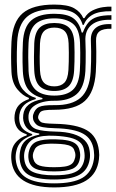

<svg xmlns="http://www.w3.org/2000/svg" viewBox="-20 -629 508 839"><path d="M216.6 190Q128.9 190 81.5 159.3Q34.1 128.7 29.4 67.3Q28.6 57.4 29.2 47.6Q29.8 37.9 31.7 29.1Q35.8 6 53.7 -11.9Q71.7 -29.8 96.7 -37.3V-42.3Q72 -49.9 59.8 -64Q47.5 -78.1 44 -101Q43.2 -106 43.2 -113.2Q43.2 -120.3 44 -126.5Q47.5 -153.2 62.6 -169.6Q77.7 -185.9 106.2 -195.9V-201.1Q79.6 -210.5 56.2 -238.4Q32.8 -266.2 30.1 -314.5Q29.3 -332.5 28.9 -348.5Q28.5 -364.6 28.5 -380.2Q28.5 -395.8 28.9 -412Q29.3 -428.2 30.1 -446.1Q34.9 -533.7 79.4 -571.4Q124 -609 217.3 -609Q275.5 -609 303.8 -593.1Q332.2 -577.1 344 -549.8H349Q362 -572.4 384.4 -583.4Q406.8 -594.3 429.7 -597.6Q452.6 -600.8 466.9 -600V-579.9Q414.3 -580.7 385.8 -565.3Q357.4 -549.9 346.1 -520.4H341.1Q332.1 -553 305.4 -570.9Q278.7 -588.9 217.3 -588.9Q136.3 -588.9 97.8 -555.4Q59.3 -521.8 55.1 -445.5Q54.1 -422.3 53.6 -402.1Q53.2 -381.8 53.5 -361Q53.9 -340.2 55.1 -315.2Q58 -263.2 81 -236.6Q104 -210 136.2 -201.3V-196Q102.1 -186.4 85.3 -169.7Q68.6 -153.1 64.7 -127.2Q63.7 -120.6 63.8 -113.8Q63.9 -106.9 64.7 -100.4Q67.5 -80 80.2 -66.1Q93 -52.2 120.6 -43.2V-38.2Q89.7 -27.2 73.5 -10.8Q57.3 5.5 52 28.9Q49.6 38.4 48.7 47.8Q47.8 57.3 48.6 66.9Q54.2 123.1 95 147.7Q135.8 172.3 216.6 172.3Q299.7 172.3 340.8 147.8Q381.8 123.3 390.2 67.3Q391.6 58.5 391.5 48.9Q391.4 39.3 390 29.1Q383.4 -22.4 343.6 -44.6Q303.7 -66.8 221.3 -68.7Q185.7 -69.6 167.2 -73.3Q148.7 -76.9 140.4 -83.7Q132.1 -90.5 127.4 -100.3Q124.7 -105.6 124 -114Q123.3 -122.4 124.9 -127.5Q132.5 -153 150.6 -161.6Q168.7 -170.2 217.3 -169.5Q294.9 -168.5 333 -202.7Q371.1 -236.9 376.2 -314.7Q377.5 -337.7 378 -359.5Q378.5 -381.3 378.3 -403.9Q378.1 -426.6 377.1 -452.3Q375.7 -488.1 398.1 -506.9Q420.5 -525.8 466.9 -523.5V-503.4Q430.9 -504.4 414.8 -492Q398.7 -479.7 399.7 -450Q400.6 -425.9 400.8 -403.4Q401 -380.8 400.5 -358.8Q400.1 -336.7 398.7 -314.3Q392.9 -226.5 350.9 -188Q309 -149.5 217.3 -149.3Q188.5 -149.3 174.6 -146.9Q160.8 -144.4 155.6 -138.6Q150.4 -132.7 147.2 -122.3Q146.6 -120.5 146.5 -116.1Q146.5 -111.7 148.4 -108.4Q152.4 -100.6 158 -96.4Q163.5 -92.2 177.7 -90.5Q191.8 -88.7 221.5 -88Q313.7 -86.2 359.3 -60Q404.9 -33.8 412.3 29.1Q413.6 39.1 413.6 48.4Q413.6 57.6 412.3 67.3Q404.8 129.3 357 159.6Q309.1 190 216.6 190ZM216.6 137Q266.4 137 293.7 128.6Q321 120.1 333 104.4Q345 88.7 348.6 67.3Q350 60.2 349.8 50.6Q349.7 40.9 347.5 28.7Q344.3 5.8 329.1 -7.5Q313.9 -20.7 287.1 -27.2Q260.3 -33.6 221.5 -35.6Q161.5 -39 130.4 -23.9Q99.3 -8.8 88.6 29.2Q85.9 38.3 85.3 48Q84.8 57.7 86.2 67.8Q91.4 107.6 123.6 122.3Q155.8 137 216.6 137ZM216.6 120.1Q160 120.1 134.6 108.1Q109.2 96.1 104.9 67.4Q103.2 57.9 103.9 47.6Q104.7 37.3 107.3 28.9Q115.3 -0.3 141.8 -10.9Q168.3 -21.4 222.4 -20.2Q255.2 -19.5 277.1 -14.9Q299 -10.4 311.4 0Q323.9 10.4 327.7 28.9Q330.4 38.8 330.5 48.3Q330.5 57.7 328.4 67.1Q322.4 97.2 296.6 108.7Q270.7 120.1 216.6 120.1ZM216.6 101.7Q243.3 101.7 261.7 99Q280.2 96.4 291.1 89Q302 81.6 305.9 67.4Q309.8 57.9 309.6 48.4Q309.5 39 305.1 29.1Q302 17.3 291.4 11.1Q280.9 4.8 263.4 2.2Q246 -0.4 221.5 -1Q176.5 -2.4 155.5 4.8Q134.5 12.1 129.6 28.5Q124.4 38.3 123.5 48.3Q122.7 58.4 126.3 67.4Q131.7 87.6 152.8 94.6Q173.8 101.7 216.6 101.7ZM216.6 155.4Q141.6 155.4 106.4 135.9Q71.1 116.4 66.2 68.1Q65.2 57.9 65.8 48.5Q66.3 39.1 68.4 28.9Q73.8 0 93.5 -16.3Q113.1 -32.7 151.6 -40.6V-45.6Q120.2 -50.2 104.2 -63.1Q88.2 -75.9 82.4 -100.7Q81.1 -107.3 80.9 -113Q80.7 -118.7 81.6 -127.2Q84.6 -154.8 105.3 -171.6Q125.9 -188.4 165.4 -195.6V-200.7Q125.9 -210.7 104.3 -237.1Q82.8 -263.5 79.8 -317.6Q78.9 -337.3 78.5 -356.8Q78.1 -376.3 78.5 -397.5Q78.9 -418.7 80 -443.4Q83.6 -511.5 116.9 -540.1Q150.2 -568.8 217.3 -568.8Q272.7 -568.8 299.6 -549.8Q326.5 -530.8 337 -486.9H342Q352.5 -514.7 367.1 -531.4Q381.7 -548 405.6 -555.3Q429.4 -562.5 466.9 -562.6V-542.5Q409.2 -544.5 379.7 -519.9Q350.1 -495.4 353.3 -447.9Q354.4 -427.6 354.5 -403.6Q354.6 -379.5 354.3 -356.9Q354 -334.3 353.1 -318.1Q348.4 -245.8 314.1 -216.9Q279.7 -187.9 217.3 -188.7Q192.6 -189.2 168.7 -183.5Q144.8 -177.8 127.7 -165.3Q110.6 -152.7 105.8 -132Q104.2 -125.1 104.4 -116.3Q104.5 -107.5 106 -101.5Q113.4 -72.8 139.9 -64.1Q166.4 -55.3 221.7 -54Q268.2 -53.2 300.3 -43.4Q332.3 -33.7 350.3 -15.6Q368.2 2.6 371.7 29.3Q373.3 39.6 373.4 49.1Q373.5 58.6 371.9 67.5Q364.1 114.7 326.6 135.1Q289.1 155.4 216.6 155.4ZM217.3 -211.3Q271.1 -211.3 298.1 -236.2Q325.1 -261 328.9 -319.6Q330 -336.7 330.4 -356.5Q330.8 -376.4 330.7 -398.1Q330.7 -419.9 329.7 -442.4Q326.9 -503.4 297.6 -526Q268.3 -548.7 217.3 -548.7Q162.2 -548.7 135.1 -524.1Q108 -499.5 104.8 -441.8Q103.3 -409.7 103.4 -378.3Q103.5 -346.8 104.8 -318.8Q107.9 -262.8 135.1 -237.1Q162.3 -211.3 217.3 -211.3ZM217.3 -231.5Q175.7 -231.5 154.1 -251.5Q132.4 -271.6 129.7 -320.2Q128.3 -350.5 128.4 -380.8Q128.5 -411.1 129.7 -440.1Q132.4 -488.5 153.8 -508.5Q175.2 -528.5 217.3 -528.5Q260.1 -528.5 281.3 -508.7Q302.5 -488.8 304.8 -441.4Q305.7 -420.8 305.8 -400.5Q305.9 -380.1 305.5 -360.2Q305.1 -340.3 303.9 -320.7Q300.9 -272.3 279.6 -251.9Q258.2 -231.5 217.3 -231.5ZM217.3 -251.6Q245.6 -251.6 261.1 -267.5Q276.5 -283.4 279 -322.8Q280.1 -341.3 280.5 -360.2Q280.9 -379.1 280.8 -399Q280.7 -418.9 279.8 -440.2Q278.1 -477.6 262.6 -493Q247.2 -508.4 217.3 -508.4Q187.7 -508.4 172.2 -492.7Q156.8 -477.1 154.7 -439Q153.5 -409.6 153.4 -380.5Q153.3 -351.5 154.7 -321.6Q156.8 -283.1 172.4 -267.3Q188 -251.6 217.3 -251.6Z"/></svg>

Font: Big Shoulders Inline Display SC Thin
Style: Regular
Weight: 100
Designer: Patric King
Foundry: XO Type Co
Version: Version 2.002